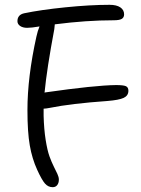

<svg xmlns="http://www.w3.org/2000/svg" viewBox="-20 -756 594 806"><path d="M201.2 29.8Q182.1 29.8 168.7 14.4Q155.3 -1 136.2 -43Q114.7 -89.8 105 -145.8Q95.2 -201.7 95.2 -293.9Q95.2 -432.6 132.8 -602.1Q138.2 -627.4 146 -645Q111.8 -639.2 94.2 -639.2Q75.7 -639.2 64.5 -647Q53.2 -654.8 53.2 -667Q53.2 -693.8 81.1 -700.2Q150.9 -714.8 254.6 -725.3Q358.4 -735.8 439.9 -735.8Q469.2 -735.8 485.1 -725.1Q501 -714.4 501 -695.8Q501 -682.6 491.2 -676.8Q481.4 -670.9 457 -670.9Q343.3 -670.9 210 -653.8Q210 -647.5 208 -633.8Q176.8 -468.3 167 -367.2L170.9 -368.2Q378.4 -397.9 466.8 -398.9Q497.6 -398.9 508.3 -394.3Q519 -389.6 519 -375Q519 -354.5 499.3 -345.2Q479.5 -335.9 430.2 -332Q278.8 -321.3 189 -303.2Q171.9 -299.8 163.1 -299.8V-270Q164.6 -213.9 171.6 -169.2Q178.7 -124.5 187.7 -99.6Q196.8 -74.7 205.8 -56.9Q214.8 -39.1 220.9 -25.9Q227.1 -12.7 227.1 -2Q227.1 12.2 220.2 21Q213.4 29.8 201.2 29.8Z"/></svg>

Font: Shantell Sans Irregular
Style: Regular
Weight: 300
Designer: Stephen Nixon, Anya Danilova, Shantell Martin
Foundry: Arrow Type
Version: Version 1.006;[9816181b4]